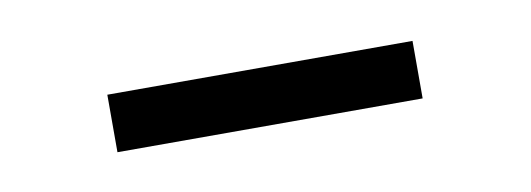

<svg xmlns="http://www.w3.org/2000/svg" viewBox="-24 -360 473 171"><g transform="rotate(-10 212.0 -274.0)"><path d="M74 -248H350V-300H74Z"/></g></svg>

Font: Poppy and Pepper Light
Style: Regular
Weight: 300
Designer: Thy Ha
Foundry: Thy Ha
Version: Version 0.001;Glyphs 3.2 (3227)